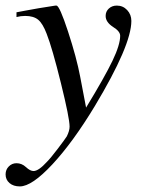

<svg xmlns="http://www.w3.org/2000/svg" viewBox="-44 -461 508 687"><path d="M243 -186 264 -76Q331 -186 358.5 -243.5Q386 -301 386 -333Q386 -349 360 -365Q334 -382 334 -404Q334 -420 345.5 -430.5Q357 -441 374 -441Q396 -441 411 -425Q426 -409 426 -386Q426 -299 295 -81Q217 48 143.5 127Q70 206 27 206Q4 206 -10 194Q-24 182 -24 163Q-24 146 -12.5 134.5Q-1 123 15 123Q34 123 49 137Q64 151 76 151Q94 151 124 118Q137 105 162.5 71.5Q188 38 195 27Q205 7 205 -8Q205 -38 174 -163.5Q143 -289 123 -340Q109 -377 92.5 -390.5Q76 -404 46 -404Q30 -404 15 -400V-417Q37 -421 47 -423Q88 -431 154 -441H158Q169 -441 199.5 -348Q230 -255 243 -186Z"/></svg>

Font: STIX MathJax Main
Style: Italic
Weight: 400
Italic angle: -16.33°
Designer: MicroPress Inc., with final additions and corrections provided by Coen Hoffman, Elsevier (retired)
Version: Version 1.1.1